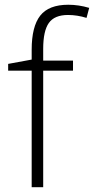

<svg xmlns="http://www.w3.org/2000/svg" viewBox="-20 -785 394 805"><path d="M286.1 -488.8H161.1V0H112.8V-488.8H14.2V-517.1L112.8 -535.2V-576.2Q112.8 -673.8 148.7 -719.5Q184.6 -765.1 266.1 -765.1Q310.1 -765.1 354 -752L342.8 -710Q303.7 -722.2 265.1 -722.2Q208.5 -722.2 184.8 -688.7Q161.1 -655.3 161.1 -580.1V-530.8H286.1Z"/></svg>

Font: TypoPRO Open Sans
Style: Regular
Weight: 300
Foundry: Ascender Corporation
Version: Version 1.10